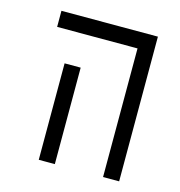

<svg xmlns="http://www.w3.org/2000/svg" viewBox="-89 -642 677 721"><g transform="rotate(15 250.0 -281.0)"><path d="M125 -375Q125 -375 125 0H187.5Q187.5 0 187.5 -375ZM375 -500Q375 -500 375 0H437.5V-562.5H62.5V-500Z"/></g></svg>

Font: Unifont
Style: Regular
Weight: 500
Version: Version 15.1.04